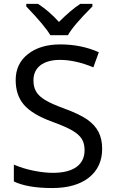

<svg xmlns="http://www.w3.org/2000/svg" viewBox="-20 -951 589 981"><path d="M114.3 -918C176.8 -853 217.8 -804.2 237.3 -771H327.1C343.8 -802.2 385.3 -851.1 452.1 -918V-931.2H390.1C358.4 -910.6 322.3 -879.9 281.2 -838.9C247.1 -876.5 211.4 -907.2 174.3 -931.2H114.3ZM502 -190.9C502 -224.1 495.6 -252.9 483.4 -276.9C471.2 -300.8 451.7 -321.8 425.8 -340.3C399.9 -358.4 360.4 -377.4 307.1 -397C262.7 -413.1 230.5 -427.7 210 -440.4C168.5 -465.8 150.9 -494.1 150.9 -541C150.9 -606.9 201.7 -645 286.1 -645C338.9 -645 396 -632.3 457 -606.9L484.9 -684.1C424.8 -710.9 359.4 -724.1 288.1 -724.1C219.7 -724.1 164.6 -707.5 123 -674.8C81.1 -642.1 60.1 -597.7 60.1 -542C60.1 -490.2 74.2 -448.2 102.5 -415.5C130.9 -382.8 178.2 -354 244.1 -330.1C290.5 -313 325.7 -297.9 348.6 -284.7C394.5 -257.8 412.1 -230.5 412.1 -183.1C412.1 -111.3 357.9 -67.9 251 -67.9C219.7 -67.9 186 -71.8 150.4 -79.1C114.3 -86.4 81.1 -96.7 50.8 -109.9V-23.9C97.2 -1.5 162.6 9.8 247.1 9.8C327.1 9.8 389.6 -8.3 434.6 -43.9C479.5 -79.6 502 -128.9 502 -190.9Z"/></svg>

Font: Noto Reveo Sans
Style: Regular
Weight: 400
Designer: Monotype Design team
Foundry: Monotype Imaging Inc.
Version: Version 1.04